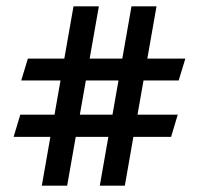

<svg xmlns="http://www.w3.org/2000/svg" viewBox="-20 -591 629 606"><path d="M433 -337 414 -229H541L520 -159H401L374 -5H295L322 -159H219L192 -5H112L139 -159H23L44 -229H152L171 -337H47L68 -406H183L212 -571H292L263 -406H366L395 -571H474L445 -406H565L544 -337ZM354 -337H251L232 -229H335Z"/></svg>

Font: Enriqueta Medium
Style: Regular
Weight: 500
Designer: Viviana Monsalve, Gustavo Ibarra
Foundry: 72Puntos
Version: Version 2.000